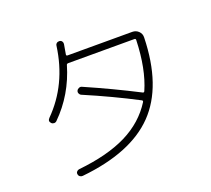

<svg xmlns="http://www.w3.org/2000/svg" viewBox="-134 -954 1268 1153"><g transform="rotate(-20 500.0 -377.5)"><path d="M170.9 -336.9Q164.1 -330.1 154.3 -330.1Q144.5 -330.1 137.7 -336.9Q122.1 -352.5 137.7 -369.1Q293.9 -525.4 326.2 -761.7Q327.1 -771.5 334.5 -777.3Q341.8 -783.2 352.1 -782.2Q362.3 -781.2 367.7 -773.9Q373 -766.6 372.1 -756.8Q369.1 -735.4 361.3 -694.3Q359.4 -685.5 368.2 -684.6H782.2Q805.7 -684.6 822.3 -668.5Q838.9 -652.3 837.9 -628.9Q830.1 -320.3 678.2 -163.1Q526.4 -5.9 207 26.4Q197.3 27.3 189.5 21.5Q181.6 15.6 180.7 5.9Q178.7 -2.9 185.1 -10.3Q191.4 -17.6 200.2 -18.6Q388.7 -38.1 510.3 -98.6Q631.8 -159.2 699.2 -266.6Q703.1 -274.4 696.3 -278.3Q539.1 -360.4 365.2 -434.6Q356.4 -438.5 352.5 -447.8Q348.6 -457 353 -465.8Q357.4 -474.6 367.7 -478.5Q377.9 -482.4 386.7 -477.5Q558.6 -402.3 717.8 -320.3Q724.6 -317.4 728.5 -325.2Q782.2 -447.3 788.1 -630.9Q788.1 -639.6 779.3 -639.6H357.4Q347.7 -639.6 345.7 -632.8Q294.9 -459 170.9 -336.9Z"/></g></svg>

Font: Rounded-X Mgen+ 1mn light
Style: Regular
Weight: 200
Designer: [Source Han Sans]
Ryoko NISHIZUKA  (kana & ideographs); Paul D. Hunt (Latin, Greek & Cyrillic); Wenlong ZHANG  (bopomofo
Version: Version 1.059.20150602